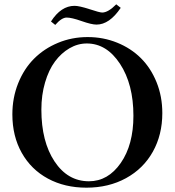

<svg xmlns="http://www.w3.org/2000/svg" viewBox="-20 -846 800 879"><path d="M421.9 -733.4Q399.4 -733.4 353.5 -749.5Q308.1 -765.6 285.2 -765.6Q262.2 -765.6 232.9 -731.9L213.4 -747.6Q259.3 -819.3 321.3 -819.3Q342.3 -819.3 389.2 -804.2Q436 -788.6 447.8 -788.6Q475.1 -788.6 512.2 -826.2L532.7 -810.1Q481 -733.4 421.9 -733.4ZM375.5 13.2Q276.4 13.2 199.5 -28.3Q122.6 -69.8 79.6 -146.2Q36.6 -222.7 36.6 -322.3Q36.6 -398.4 63.2 -464.8Q89.8 -531.2 136 -577.4Q182.1 -623.5 245.6 -649.9Q309.1 -676.3 381.3 -676.3Q453.1 -676.3 516.4 -650.6Q579.6 -625 625 -579.8Q670.4 -534.7 696.8 -469.5Q723.1 -404.3 723.1 -328.1Q723.1 -229 679.7 -151.4Q636.2 -73.7 556.9 -30.3Q477.5 13.2 375.5 13.2ZM387.2 -16.1Q474.6 -16.1 532.7 -99.6Q590.8 -183.1 590.8 -315.9Q590.8 -460.4 529.5 -553.7Q468.3 -647 377.4 -647Q335.9 -647 298.1 -625Q260.3 -603 231.7 -564.5Q203.1 -525.9 186.3 -468.5Q169.4 -411.1 169.4 -344.2Q169.4 -197.8 229.7 -106.9Q290 -16.1 387.2 -16.1Z"/></svg>

Font: Elstob Medium
Style: Regular
Weight: 500
Designer: Peter S. Baker
Version: Version 1.015